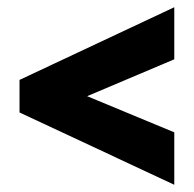

<svg xmlns="http://www.w3.org/2000/svg" viewBox="-20 -692 536 531"><path d="M462 -181 34 -381V-471L462 -672V-528L221 -426L462 -326Z"/></svg>

Font: Noto Sans Telugu UI ExtraCondensed Black
Style: Regular
Weight: 900
Width: 2
Designer: Jelle Bosma - Monotype Design Team
Foundry: Monotype Imaging Inc.
Version: Version 2.006; ttfautohint (v1.8.4.7-5d5b)